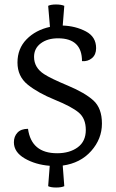

<svg xmlns="http://www.w3.org/2000/svg" viewBox="-20 -725 517 857"><path d="M409 -510Q409 -481 390.5 -465.5Q372 -450 346 -452Q346 -554 239 -554Q192 -554 162 -531.5Q132 -509 132 -471Q132 -423 177 -394Q206 -375 282.5 -343Q359 -311 397 -276.5Q435 -242 435 -173.5Q435 -105 387 -51Q339 3 260 14L267 106Q254 112 230.5 112Q207 112 195 106L202 15Q138 10 90 -18Q42 -46 42 -90Q42 -116 58 -133Q74 -150 105 -150Q120 -41 235 -41Q291 -41 327 -67.5Q363 -94 363 -145Q363 -196 331.5 -222.5Q300 -249 225 -279.5Q150 -310 104 -347Q58 -384 58 -446Q58 -508 98.5 -549.5Q139 -591 203 -605L195 -699Q207 -705 230 -705Q253 -705 267 -699L260 -611Q317 -609 363 -585Q409 -561 409 -510Z"/></svg>

Font: Karma Medium
Style: Regular
Weight: 500
Designer: Joana Correia
Foundry: Indian Type Foundry
Version: Version 1.202;PS 1.0;hotconv 1.0.78;makeotf.lib2.5.61930; tt